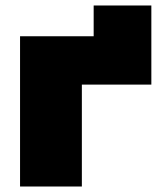

<svg xmlns="http://www.w3.org/2000/svg" viewBox="-20 -679 583 699"><path d="M53 -547H321V-659H531V-371H278V0H53Z"/></svg>

Font: Montserrat Alternates Black
Style: Regular
Weight: 900
Designer: Julieta Ulanovsky
Foundry: Julieta Ulanovsky
Version: Version 7.200